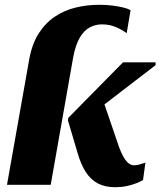

<svg xmlns="http://www.w3.org/2000/svg" viewBox="-20 -772 670 802"><path d="M468.8 -182.6 408.6 -358.4 333 -271.2Q382.4 -309.8 432.1 -347.9Q481.8 -386 531.2 -424.1Q580.6 -462.2 630 -499.8V-511.6H493.8Q456.2 -473.2 417.8 -434.5Q379.4 -395.8 341.5 -357.1Q303.6 -318.4 265 -279.4L264 -268.4L304.6 -131.2Q318 -85 338.5 -53.2Q359 -21.4 389 -5.7Q419 10 461 10Q486.4 10 508.8 5.3Q531.2 0.6 549.2 -6.5Q567.2 -13.6 577.4 -19.8L587.4 -92.8Q584.4 -92 576.7 -89.2Q569 -86.4 559.6 -84Q550.2 -81.6 539.8 -81.6Q530.4 -81.6 521.1 -87.2Q511.8 -92.8 503.3 -104.8Q494.8 -116.8 486.1 -135.9Q477.4 -155 468.8 -182.6ZM102 -523.6Q113.6 -588 141.2 -631.6Q168.8 -675.2 208.3 -701.9Q247.8 -728.6 295.5 -740.3Q343.2 -752 395 -752Q425.6 -752 450.9 -748.6Q476.2 -745.2 495.4 -740.5Q514.6 -735.8 525.4 -729.6L509.2 -633.4Q490.6 -647.4 464.2 -658.8Q437.8 -670.2 405.6 -670.2Q378.8 -670.2 354.8 -657.5Q330.8 -644.8 312.9 -614.2Q295 -583.6 285.2 -529.8L191.8 0H9.2Z"/></svg>

Font: Roboto Serif 20pt
Style: Italic
Weight: 400
Italic angle: -10°
Designer: Greg Gazdowicz
Foundry: Commercial Type
Version: Version 1.008